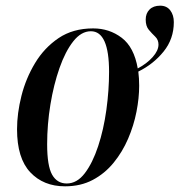

<svg xmlns="http://www.w3.org/2000/svg" viewBox="-20 -646 632 676"><path d="M209 10Q133 10 86.5 -39.5Q40 -89 40 -191Q40 -247 55.5 -308.5Q71 -370 103.5 -424Q136 -478 186.5 -512Q237 -546 308 -546Q365 -546 408.5 -513Q452 -480 465 -405Q497 -422 517.5 -445Q538 -468 538 -489Q538 -506 526.5 -517Q515 -528 504 -541Q493 -554 493 -577Q493 -599 506.5 -612.5Q520 -626 544 -626Q567 -626 579.5 -609.5Q592 -593 592 -568Q592 -509 556 -464.5Q520 -420 467 -394Q470 -370 470 -344Q470 -301 460.5 -252.5Q451 -204 431 -157.5Q411 -111 380 -73Q349 -35 306.5 -12.5Q264 10 209 10ZM215 0Q251 0 278.5 -36Q306 -72 325.5 -131Q345 -190 354.5 -259Q364 -328 364 -393Q364 -536 300 -536Q266 -536 238 -500.5Q210 -465 189.5 -406.5Q169 -348 157.5 -278Q146 -208 146 -138Q146 -62 163.5 -31Q181 0 215 0Z"/></svg>

Font: Noto Serif Display ExtraCondensed SemiBold
Style: Italic
Weight: 600
Width: 2
Italic angle: -12°
Designer: Monotype Design Team
Foundry: Monotype Imaging Inc.
Version: Version 2.009